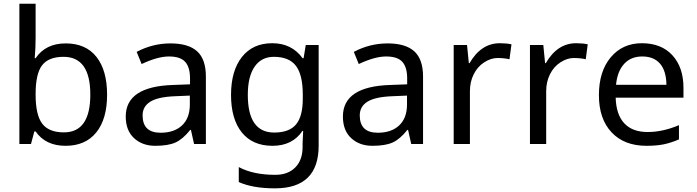

<svg xmlns="http://www.w3.org/2000/svg" viewBox="-20 -780 3773 1040"><path d="M326.2 -63Q469.2 -63 469.2 -267.6Q469.2 -472.2 324.2 -472.2Q243.2 -472.2 208 -426.3Q172.9 -380.4 172.9 -271V-267.1Q172.9 -157.2 208.7 -110.1Q244.6 -63 326.2 -63ZM172.9 -67.9H166Q150.9 -9.3 147.9 0H85V-759.8H172.9V-575.2Q172.9 -520 168 -464.8H172.9Q227.1 -544.9 335.9 -544.9Q444.8 -544.9 502.4 -471.9Q560.1 -398.9 560.1 -267.1Q560.1 -135.3 501.5 -62.7Q442.9 9.8 335 9.8Q227.1 9.8 172.9 -67.9Z M850.1 -61Q923.8 -61 966.1 -100.8Q1008.3 -140.6 1008.3 -213.9V-262.2L929.2 -258.8Q836.9 -255.4 794.7 -229.5Q752.4 -203.6 752.4 -154.8Q752.4 -61 850.1 -61ZM1095.2 -365.2V0H1031.2L1014.2 -76.2H1010.3Q970.2 -25.9 930.4 -8.1Q890.6 9.8 820.8 9.8Q751 9.8 706.1 -31.7Q661.1 -73.2 661.1 -148.9Q661.1 -312 918.5 -319.8L1009.3 -323.2V-355Q1009.3 -416 982.9 -445.1Q956.5 -474.1 895.3 -474.1Q834 -474.1 747.1 -433.1L720.2 -499Q806.6 -544.9 903.6 -544.9Q1000.5 -544.9 1047.9 -502Q1095.2 -459 1095.2 -365.2Z M1706.1 8.8Q1706.1 240.2 1469.2 240.2Q1349.1 240.2 1273.4 206.1V125Q1351.6 167 1471.2 167Q1539.6 167 1579.3 127Q1619.1 86.9 1619.1 16.1V-4.9L1622.1 -70.8H1618.2Q1564 9.8 1456.1 9.8Q1348.1 9.8 1289.8 -62.7Q1231.4 -135.3 1231.4 -265.9Q1231.4 -396.5 1290.3 -471.2Q1349.1 -545.9 1454.6 -545.9Q1560.1 -545.9 1619.1 -464.8H1624.5L1636.2 -536.1H1706.1ZM1322.3 -266.1Q1322.3 -62 1465.3 -62Q1546.4 -62 1583.3 -105.7Q1620.1 -149.4 1620.1 -246.1V-267.1Q1620.1 -374.5 1583 -423.3Q1545.9 -472.2 1463.4 -472.2Q1396 -472.2 1359.1 -418.7Q1322.3 -365.2 1322.3 -266.1Z M2026.4 -61Q2100.1 -61 2142.3 -100.8Q2184.6 -140.6 2184.6 -213.9V-262.2L2105.5 -258.8Q2013.2 -255.4 1970.9 -229.5Q1928.7 -203.6 1928.7 -154.8Q1928.7 -61 2026.4 -61ZM2271.5 -365.2V0H2207.5L2190.4 -76.2H2186.5Q2146.5 -25.9 2106.7 -8.1Q2066.9 9.8 1997.1 9.8Q1927.2 9.8 1882.3 -31.7Q1837.4 -73.2 1837.4 -148.9Q1837.4 -312 2094.7 -319.8L2185.5 -323.2V-355Q2185.5 -416 2159.2 -445.1Q2132.8 -474.1 2071.5 -474.1Q2010.3 -474.1 1923.3 -433.1L1896.5 -499Q1982.9 -544.9 2079.8 -544.9Q2176.8 -544.9 2224.1 -502Q2271.5 -459 2271.5 -365.2Z M2687.5 -545.9Q2723.1 -545.9 2750.5 -540L2739.7 -459Q2710 -465.8 2674.6 -465.8Q2639.2 -465.8 2602.8 -442.4Q2566.4 -418.9 2545.9 -377.7Q2525.4 -336.4 2525.4 -286.1V0H2437.5V-536.1H2509.8L2519.5 -438H2523.4Q2585.9 -545.9 2687.5 -545.9Z M3100.6 -545.9Q3136.2 -545.9 3163.6 -540L3152.8 -459Q3123 -465.8 3087.6 -465.8Q3052.2 -465.8 3015.9 -442.4Q2979.5 -418.9 2959 -377.7Q2938.5 -336.4 2938.5 -286.1V0H2850.6V-536.1H2922.9L2932.6 -438H2936.5Q2999 -545.9 3100.6 -545.9Z M3316.9 -320.8H3589.8Q3588.9 -396 3555.2 -435.1Q3521.5 -474.1 3459.2 -474.1Q3397 -474.1 3360.4 -433.6Q3323.7 -393.1 3316.9 -320.8ZM3657.7 -102.1V-24.9Q3613.3 -5.9 3574.2 2Q3535.2 9.8 3481.9 9.8Q3361.3 9.8 3292.7 -63.2Q3224.1 -136.2 3224.1 -264.6Q3224.1 -393.1 3288.1 -469.5Q3352.1 -545.9 3457 -545.9Q3562 -545.9 3622.1 -480.7Q3682.1 -415.5 3682.1 -304.2V-251H3314.9Q3317.4 -159.7 3361.3 -112.3Q3405.3 -64.9 3487.8 -64.9Q3570.3 -64.9 3657.7 -102.1Z"/></svg>

Font: NotoSans
Style: Regular
Weight: 400
Designer: Monotype Design team
Foundry: Monotype Imaging Inc.
Version: Version 1.04